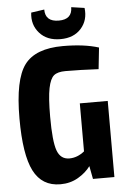

<svg xmlns="http://www.w3.org/2000/svg" viewBox="-60 -944 654 1000"><g transform="rotate(-5 266.5 -444.0)"><path d="M141 -891 210 -901Q210 -837 281 -837Q351 -837 351 -901L420 -891Q428 -827 389.5 -783.5Q351 -740 281 -740Q211 -740 172 -784Q133 -828 141 -891ZM498 -398V0H386L373 -68Q349 -35 308 -11Q267 13 215 13Q119 13 75.5 -72Q32 -157 32 -347Q32 -550 89 -626.5Q146 -703 290 -703Q401 -703 477 -679L465 -567Q368 -572 292 -572Q251 -572 231.5 -556Q212 -540 202 -491Q192 -442 192 -342Q192 -213 209.5 -165Q227 -117 273 -117Q315 -117 352 -147V-398Z"/></g></svg>

Font: exo2condensed_b
Style: Bold
Weight: 700
Width: 3
Designer: Natanael Gama
Version: Version 1.001;PS 001.001;hotconv 1.0.70;makeotf.lib2.5.58329